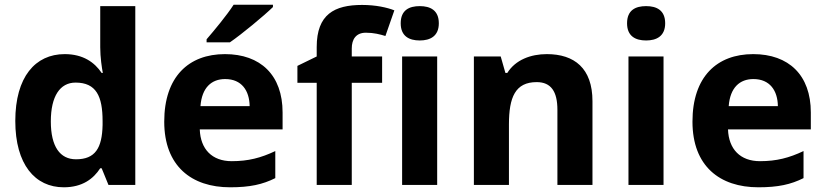

<svg xmlns="http://www.w3.org/2000/svg" viewBox="-20 -879 3509 816"><path d="M251 -83C330 -83 377 -119 406 -164H412L441 -93H555V-853H406V-678C406 -635 413 -590 417 -569H412C382 -614 333 -649 255 -649C130 -649 45 -552 45 -365C45 -180 129 -83 251 -83ZM303 -202C235 -202 196 -256 196 -363C196 -470 235 -528 301 -528C389 -528 416 -470 416 -364V-348C414 -250 385 -202 303 -202Z M1140 -849V-859H973C944 -814 890 -749 858 -712V-699H957C1008 -734 1102 -812 1140 -849ZM936 -649C782 -649 678 -553 678 -362C678 -173 794 -83 958 -83C1042 -83 1096 -95 1150 -122V-237C1089 -208 1035 -194 965 -194C881 -194 832 -245 829 -329H1181V-401C1181 -560 1087 -649 936 -649ZM937 -543C1007 -543 1040 -494 1041 -428H832C838 -507 879 -543 937 -543Z M1604 -527V-639H1475V-673C1475 -712 1493 -740 1535 -740C1569 -740 1595 -733 1618 -726L1656 -835C1626 -847 1577 -858 1519 -858C1401 -858 1326 -818 1326 -679V-639L1244 -599V-527H1326V-93H1475V-527Z M1764 -853C1719 -853 1683 -836 1683 -780C1683 -725 1719 -707 1764 -707C1808 -707 1845 -725 1845 -780C1845 -836 1808 -853 1764 -853ZM1838 -639H1689V-93H1838Z M2304 -649C2236 -649 2171 -625 2136 -569H2128L2108 -639H1994V-93H2143V-350C2143 -466 2170 -530 2261 -530C2322 -530 2349 -490 2349 -412V-93H2498V-449C2498 -589 2421 -649 2304 -649Z M2726 -853C2681 -853 2645 -836 2645 -780C2645 -725 2681 -707 2726 -707C2770 -707 2807 -725 2807 -780C2807 -836 2770 -853 2726 -853ZM2800 -639H2651V-93H2800Z M3181 -649C3027 -649 2923 -553 2923 -362C2923 -173 3039 -83 3203 -83C3287 -83 3341 -95 3395 -122V-237C3334 -208 3280 -194 3210 -194C3126 -194 3077 -245 3074 -329H3426V-401C3426 -560 3332 -649 3181 -649ZM3182 -543C3252 -543 3285 -494 3286 -428H3077C3083 -507 3124 -543 3182 -543Z"/></svg>

Font: Noto Sans Kannada UI
Style: Bold
Weight: 700
Designer: Jelle Bosma - Monotype Design Team
Foundry: Monotype Imaging Inc.
Version: Version 2.005